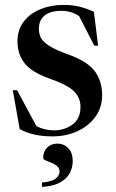

<svg xmlns="http://www.w3.org/2000/svg" viewBox="-20 -543 472 780"><path d="M237 -523Q274 -523 302.5 -516Q331 -509 361.5 -495L378.5 -357.5H363L301.5 -477.5Q270 -499 229 -499Q185 -499 161.5 -480.2Q138 -461.5 138 -425.5Q138 -406 146.2 -389.5Q154.5 -373 180.2 -356.5Q206 -340 259.5 -321Q338.5 -292 366.8 -251.5Q395 -211 395 -156.5Q395 -107 368 -69.2Q341 -31.5 295.2 -10.2Q249.5 11 193 11Q151.5 11 119.2 3.5Q87 -4 60 -18.5L32 -176.5H49.5L128 -30.5Q161 -13.5 199.5 -13.5Q242 -13.5 274.5 -37Q307 -60.5 307 -109Q307 -145.5 281 -171.8Q255 -198 182 -223.5Q108.5 -249.5 79.8 -286.2Q51 -323 51 -375Q51 -422 76.2 -455Q101.5 -488 143.8 -505.5Q186 -523 237 -523ZM150.5 198.5Q190.5 195 206.2 182.5Q222 170 222 153.5Q222 140 212 131.8Q202 123.5 188.8 118.2Q175.5 113 165.5 108.8Q155.5 104.5 155.5 98.5Q155.5 72.5 171.5 56.5Q187.5 40.5 213 40.5Q239.5 40.5 257.5 59.2Q275.5 78 275.5 111.5Q275.5 135.5 264.5 158.2Q253.5 181 226.2 197Q199 213 150.5 216.5Z"/></svg>

Font: Newsreader Display Medium
Style: Regular
Weight: 500
Designer: Hugues Gentile
Foundry: Production Type
Version: Version 1.001